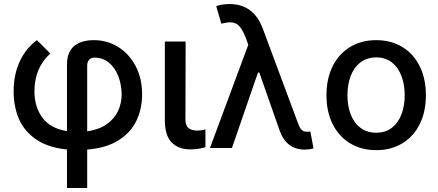

<svg xmlns="http://www.w3.org/2000/svg" viewBox="-20 -737 2180 956"><path d="M447.3 -537.1Q514.6 -537.1 569.6 -502.4Q624.5 -467.8 656 -406.7Q687.5 -345.7 687.5 -269.5Q688 -197.8 660.4 -138.2Q632.8 -78.6 571.5 -39.3Q510.3 0 414.1 7.8V199.2H313.5V7.3Q219.7 -2 160.4 -42.5Q101.1 -83 74.5 -144.5Q47.9 -206.1 47.9 -282.2Q47.9 -365.2 78.4 -431.2Q108.9 -497.1 164.1 -537.1L230.5 -470.7Q191.4 -435.1 171.6 -388.9Q151.9 -342.8 151.4 -282.2Q151.4 -205.6 190.7 -151.6Q230 -97.7 313.5 -84V-416Q313.5 -476.6 348.1 -506.8Q382.8 -537.1 447.3 -537.1ZM585.9 -269.5Q584.5 -319.8 567.6 -361.1Q550.8 -402.3 520.8 -426.3Q490.7 -450.2 450.2 -450.2Q433.1 -450.2 423.6 -439Q414.1 -427.7 414.1 -411.1V-83Q472.2 -91.3 510.7 -118.2Q549.3 -145 567.6 -184.1Q585.9 -223.1 585.9 -269.5Z M904.3 -530.3 903.3 -143.6Q903.3 -111.3 918.9 -99.1Q934.6 -86.9 961.9 -86.9Q973.1 -86.9 984.4 -88.6Q995.6 -90.3 1002.9 -92.8V-3.9Q964.4 6.8 927.7 6.8Q868.7 6.8 834.7 -27.8Q800.8 -62.5 800.8 -137.7V-530.3Z M1372.1 -87.9 1271 -376H1264.6L1134.8 0H1025.4L1216.3 -514.2L1201.2 -554.7Q1185.5 -593.3 1168.7 -609.6Q1151.9 -626 1125 -626Q1111.3 -626 1082 -619.1L1056.6 -706.1Q1067.4 -710.9 1085.2 -713.9Q1103 -716.8 1123 -716.8Q1243.7 -716.8 1289.1 -592.8L1462.9 -126Q1469.2 -109.9 1473.9 -101.1Q1478.5 -92.3 1486.6 -86.7Q1494.6 -81.1 1506.8 -81.1L1525.4 -82L1541 2Q1520.5 7.8 1496.1 7.8Q1452.1 7.8 1420.4 -16.1Q1388.7 -40 1372.1 -87.9Z M1605.5 -262.7Q1605.5 -344.7 1636.2 -406.7Q1667 -468.8 1723.1 -502.9Q1779.3 -537.1 1853.5 -537.1Q1927.2 -537.1 1983.4 -502.9Q2039.6 -468.8 2070.1 -406.5Q2100.6 -344.2 2100.6 -262.7Q2100.6 -181.2 2070.1 -119.4Q2039.6 -57.6 1983.4 -23.4Q1927.2 10.7 1853.5 10.7Q1779.3 10.7 1723.1 -23.4Q1667 -57.6 1636.2 -119.4Q1605.5 -181.2 1605.5 -262.7ZM1995.1 -262.7Q1995.1 -314.9 1979.2 -357.7Q1963.4 -400.4 1931.4 -425.8Q1899.4 -451.2 1853.5 -451.2Q1806.6 -451.2 1774.2 -425.8Q1741.7 -400.4 1725.8 -357.7Q1710 -314.9 1710 -262.7Q1710 -210.4 1725.8 -168.2Q1741.7 -126 1774.2 -101.1Q1806.6 -76.2 1853.5 -76.2Q1899.9 -76.2 1931.6 -101.1Q1963.4 -126 1979.2 -168.2Q1995.1 -210.4 1995.1 -262.7Z"/></svg>

Font: WEMIX Pretendard Medium
Style: Regular
Weight: 500
Designer: Base glyphs from Inter by Rasmus Andersson; Hangeul glyphs from Noto Sans CJK(Source Han Sans) by Jang Soo-young and Kan
Foundry: Kil Hyung-jin
Version: Version 1.000